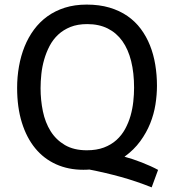

<svg xmlns="http://www.w3.org/2000/svg" viewBox="-20 -724 756 832"><path d="M660.2 -352.5Q660.2 -313 653.6 -271.2Q647 -229.5 630.9 -189.2Q614.7 -148.9 587.6 -111.8Q560.5 -74.7 519.5 -44.9Q535.6 -40.5 555.2 -34.2Q574.7 -27.8 594.5 -20Q614.3 -12.2 632.6 -3.9Q650.9 4.4 665 12.2L637.2 87.9Q569.8 61 503.7 42.7Q437.5 24.4 367.2 10.7Q360.4 11.2 354 11.5Q347.7 11.7 340.8 11.7Q275.9 11.7 222.9 -12.2Q169.9 -36.1 132.6 -81.5Q95.2 -127 74.7 -192.9Q54.2 -258.8 54.2 -343.3Q54.2 -391.1 62.3 -436.5Q70.3 -481.9 86.4 -522Q102.5 -562 127.2 -595.5Q151.9 -628.9 185.3 -653.1Q218.8 -677.2 261.2 -690.7Q303.7 -704.1 355.5 -704.1Q410.2 -704.1 454.1 -691.2Q498 -678.2 532 -654.8Q565.9 -631.3 590.1 -598.9Q614.3 -566.4 629.9 -527.3Q645.5 -488.3 652.8 -443.8Q660.2 -399.4 660.2 -352.5ZM155.8 -341.8Q155.8 -290.5 165.8 -241.9Q175.8 -193.4 199.2 -155.8Q222.7 -118.2 261.2 -95.5Q299.8 -72.8 356.4 -72.8Q398.4 -72.8 430.2 -84.7Q461.9 -96.7 484.6 -117.2Q507.3 -137.7 522.2 -165Q537.1 -192.4 545.7 -222.4Q554.2 -252.4 557.6 -283.7Q561 -314.9 561 -343.8Q561 -408.2 548.3 -459.2Q535.6 -510.3 510.3 -545.9Q484.9 -581.5 446.8 -600.6Q408.7 -619.6 357.9 -619.6Q316.4 -619.6 285.4 -607.2Q254.4 -594.7 231.9 -573.7Q209.5 -552.7 194.8 -524.7Q180.2 -496.6 171.4 -465.8Q162.6 -435.1 159.2 -403.1Q155.8 -371.1 155.8 -341.8Z"/></svg>

Font: Shanti
Style: Regular
Weight: 400
Designer: vernon adams
Foundry: vernon adams
Version: Version 1.000